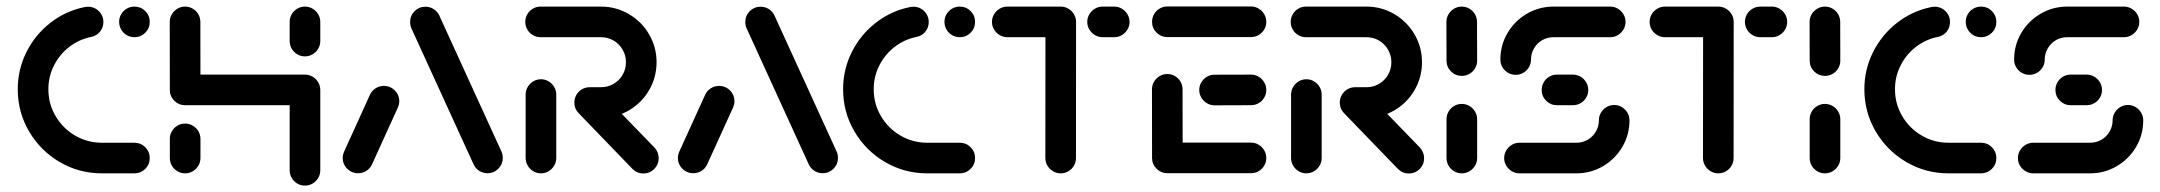

<svg xmlns="http://www.w3.org/2000/svg" viewBox="-20 -539 6717 597"><path d="M35.2 -261.5Q35.2 -323.3 62.4 -377.4Q89.6 -431.5 137 -468.3Q184.4 -505.2 243.3 -517Q248.9 -518.1 254.1 -518.1Q266.7 -518.1 277.6 -511.9Q288.5 -505.6 295 -494.6Q301.5 -483.7 301.5 -470.7Q301.5 -453.7 291.1 -440.7Q280.7 -427.8 264.4 -424.4Q226.7 -417 196.1 -393.7Q165.6 -370.4 148 -335.7Q130.4 -301.1 130.4 -261.5Q130.4 -216.3 152.8 -178.1Q175.2 -140 213.3 -117.6Q251.5 -95.2 296.7 -95.2H398.1Q417.8 -95.2 431.7 -81.3Q445.6 -67.4 445.6 -47.8Q445.6 -27.8 431.7 -13.9Q417.8 0 398.1 0H296.7Q225.6 0 165.6 -35.2Q105.6 -70.4 70.4 -130.4Q35.2 -190.4 35.2 -261.5ZM350.4 -471.1Q350.4 -484.1 356.9 -495Q363.3 -505.9 374.3 -512.2Q385.2 -518.5 398.1 -518.5Q417.8 -518.5 431.7 -504.6Q445.6 -490.7 445.6 -471.1Q445.6 -451.1 431.7 -437.2Q417.8 -423.3 398.1 -423.3Q385.2 -423.3 374.3 -429.6Q363.3 -435.9 356.9 -447Q350.4 -458.1 350.4 -471.1Z M555.6 0Q542.6 0 531.7 -6.5Q520.7 -13 514.4 -23.9Q508.1 -34.8 508.1 -47.8V-107Q508.1 -120 514.4 -130.9Q520.7 -141.9 531.7 -148.3Q542.6 -154.8 555.6 -154.8Q568.5 -154.8 579.4 -148.3Q590.4 -141.9 596.9 -130.9Q603.3 -120 603.3 -107V-47.8Q603.3 -34.8 596.9 -23.9Q590.4 -13 579.4 -6.5Q568.5 0 555.6 0ZM555.6 -518.5Q568.5 -518.5 579.4 -512Q590.4 -505.6 596.7 -494.6Q603 -483.7 603 -470.7L603.3 -259.3Q603.3 -246.3 596.9 -235.4Q590.4 -224.4 579.4 -218.1Q568.5 -211.9 555.6 -211.9Q535.9 -211.9 522 -225.7Q508.1 -239.6 508.1 -259.3L507.8 -470.7Q507.8 -483.7 514.3 -494.6Q520.7 -505.6 531.7 -512Q542.6 -518.5 555.6 -518.5ZM928.5 -211.9H555.9V-307H928.5ZM928.1 -307Q941.1 -307 952 -300.6Q963 -294.1 969.4 -283.1Q975.9 -272.2 975.9 -259.3V-9.6Q975.9 3.3 969.4 14.3Q963 25.2 952 31.7Q941.1 38.1 928.1 38.1Q915.2 38.1 904.3 31.7Q893.3 25.2 887 14.3Q880.7 3.3 880.7 -9.6V-259.3Q880.7 -272.2 887 -283.1Q893.3 -294.1 904.3 -300.6Q915.2 -307 928.1 -307ZM928.1 -363.7Q915.2 -363.7 904.3 -370.2Q893.3 -376.7 887 -387.6Q880.7 -398.5 880.7 -411.5V-470.7Q880.7 -483.7 887 -494.6Q893.3 -505.6 904.3 -512Q915.2 -518.5 928.1 -518.5Q941.1 -518.5 952 -512Q963 -505.6 969.4 -494.6Q975.9 -483.7 975.9 -470.7V-411.5Q975.9 -398.5 969.4 -387.6Q963 -376.7 952 -370.2Q941.1 -363.7 928.1 -363.7Z M1093.3 -0.4Q1080.4 -0.4 1069.4 -6.7Q1058.5 -13 1052 -23.9Q1045.6 -34.8 1045.6 -47.8Q1045.6 -58.1 1050.4 -68.5L1130.7 -245.2Q1136.7 -257.4 1148.1 -264.6Q1159.6 -271.9 1173.7 -271.9Q1186.7 -271.9 1197.6 -265.6Q1208.5 -259.3 1215 -248.3Q1221.5 -237.4 1221.5 -224.4Q1221.5 -214.1 1216.7 -203.7L1136.3 -27Q1130.4 -14.8 1118.9 -7.6Q1107.4 -0.4 1093.3 -0.4ZM1543.3 -47.8Q1543.3 -28.1 1529.4 -14.3Q1515.6 -0.4 1495.9 -0.4Q1481.9 -0.4 1470.4 -7.6Q1458.9 -14.8 1453 -27L1259.6 -450Q1255.2 -459.6 1255.2 -470.7Q1255.2 -490.4 1269.1 -504.3Q1283 -518.1 1302.6 -518.1Q1316.7 -518.1 1328.1 -510.9Q1339.6 -503.7 1345.6 -491.5L1538.9 -68.5Q1543.3 -59.3 1543.3 -47.8Z M1662.2 0Q1649.3 0 1638.3 -6.5Q1627.4 -13 1620.9 -23.9Q1614.4 -34.8 1614.4 -47.8V-244.8Q1614.4 -257.8 1620.9 -268.7Q1627.4 -279.6 1638.3 -286.1Q1649.3 -292.6 1662.2 -292.6Q1674.8 -292.6 1685.7 -286.1Q1696.7 -279.6 1703.1 -268.7Q1709.6 -257.8 1709.6 -244.8V-47.8Q1709.6 -34.8 1703.1 -23.9Q1696.7 -13 1685.7 -6.5Q1674.8 0 1662.2 0ZM2028.1 -47Q2028.1 -27.4 2014.3 -13.5Q2000.4 0.4 1980.7 0.4Q1960.7 0.4 1946.3 -14.1L1779.3 -187Q1765.9 -200.4 1765.9 -220Q1765.9 -233 1772.2 -243.9Q1778.5 -254.8 1789.4 -261.3Q1800.4 -267.8 1813.3 -267.8Q1823 -267.8 1831.9 -263.9Q1840.7 -260 1847.4 -253L2014.8 -80.4Q2021.1 -73.7 2024.6 -65.2Q2028.1 -56.7 2028.1 -47ZM1765.9 -220.4Q1765.9 -233 1772.2 -243.9Q1778.5 -254.8 1789.4 -261.3Q1800.4 -267.8 1813.3 -267.8H1848.5Q1870 -267.8 1887.8 -278.1Q1905.6 -288.5 1915.9 -306.3Q1926.3 -324.1 1926.3 -345.6Q1926.3 -366.7 1915.9 -384.6Q1905.6 -402.6 1887.8 -413Q1870 -423.3 1848.5 -423.3H1660.7Q1647.8 -423.3 1636.9 -429.8Q1625.9 -436.3 1619.6 -447.2Q1613.3 -458.1 1613.3 -471.1Q1613.3 -483.7 1619.6 -494.6Q1625.9 -505.6 1636.9 -512Q1647.8 -518.5 1660.7 -518.5H1848.5Q1895.6 -518.5 1935.4 -495.2Q1975.2 -471.9 1998.3 -432.2Q2021.5 -392.6 2021.5 -345.6Q2021.5 -298.5 1998.3 -258.7Q1975.2 -218.9 1935.4 -195.7Q1895.6 -172.6 1848.5 -172.6H1813.3Q1800.4 -172.6 1789.4 -179.1Q1778.5 -185.6 1772.2 -196.5Q1765.9 -207.4 1765.9 -220.4Z M2135.6 -0.4Q2122.6 -0.4 2111.7 -6.7Q2100.7 -13 2094.3 -23.9Q2087.8 -34.8 2087.8 -47.8Q2087.8 -58.1 2092.6 -68.5L2173 -245.2Q2178.9 -257.4 2190.4 -264.6Q2201.9 -271.9 2215.9 -271.9Q2228.9 -271.9 2239.8 -265.6Q2250.7 -259.3 2257.2 -248.3Q2263.7 -237.4 2263.7 -224.4Q2263.7 -214.1 2258.9 -203.7L2178.5 -27Q2172.6 -14.8 2161.1 -7.6Q2149.6 -0.4 2135.6 -0.4ZM2585.6 -47.8Q2585.6 -28.1 2571.7 -14.3Q2557.8 -0.4 2538.1 -0.4Q2524.1 -0.4 2512.6 -7.6Q2501.1 -14.8 2495.2 -27L2301.9 -450Q2297.4 -459.6 2297.4 -470.7Q2297.4 -490.4 2311.3 -504.3Q2325.2 -518.1 2344.8 -518.1Q2358.9 -518.1 2370.4 -510.9Q2381.9 -503.7 2387.8 -491.5L2581.1 -68.5Q2585.6 -59.3 2585.6 -47.8Z M2601.5 -261.5Q2601.5 -323.3 2628.7 -377.4Q2655.9 -431.5 2703.3 -468.3Q2750.7 -505.2 2809.6 -517Q2815.2 -518.1 2820.4 -518.1Q2833 -518.1 2843.9 -511.9Q2854.8 -505.6 2861.3 -494.6Q2867.8 -483.7 2867.8 -470.7Q2867.8 -453.7 2857.4 -440.7Q2847 -427.8 2830.7 -424.4Q2793 -417 2762.4 -393.7Q2731.9 -370.4 2714.3 -335.7Q2696.7 -301.1 2696.7 -261.5Q2696.7 -216.3 2719.1 -178.1Q2741.5 -140 2779.6 -117.6Q2817.8 -95.2 2863 -95.2H2964.4Q2984.1 -95.2 2998 -81.3Q3011.9 -67.4 3011.9 -47.8Q3011.9 -27.8 2998 -13.9Q2984.1 0 2964.4 0H2863Q2791.9 0 2731.9 -35.2Q2671.9 -70.4 2636.7 -130.4Q2601.5 -190.4 2601.5 -261.5ZM2916.7 -471.1Q2916.7 -484.1 2923.1 -495Q2929.6 -505.9 2940.6 -512.2Q2951.5 -518.5 2964.4 -518.5Q2984.1 -518.5 2998 -504.6Q3011.9 -490.7 3011.9 -471.1Q3011.9 -451.1 2998 -437.2Q2984.1 -423.3 2964.4 -423.3Q2951.5 -423.3 2940.6 -429.6Q2929.6 -435.9 2923.1 -447Q2916.7 -458.1 2916.7 -471.1Z M3325.9 -470.4 3325.6 -47.8Q3325.6 -34.8 3319.3 -23.9Q3313 -13 3302 -6.5Q3291.1 0 3278.1 0Q3265.2 0 3254.3 -6.5Q3243.3 -13 3236.9 -23.9Q3230.4 -34.8 3230.4 -47.8L3230.7 -470.4ZM3064.4 -471.1Q3064.4 -483.7 3070.9 -494.6Q3077.4 -505.6 3088.3 -512Q3099.3 -518.5 3112.2 -518.5H3278.1Q3291.1 -518.5 3302 -512Q3313 -505.6 3319.4 -494.6Q3325.9 -483.7 3325.9 -470.7Q3325.9 -458.1 3319.4 -447.2Q3313 -436.3 3302 -429.8Q3291.1 -423.3 3278.1 -423.3H3112.2Q3099.3 -423.3 3088.3 -429.8Q3077.4 -436.3 3070.9 -447.2Q3064.4 -458.1 3064.4 -471.1ZM3360.7 -471.1Q3360.7 -483.7 3367.2 -494.6Q3373.7 -505.6 3384.6 -512Q3395.6 -518.5 3408.5 -518.5H3444.4Q3457.4 -518.5 3468.3 -512Q3479.3 -505.6 3485.7 -494.6Q3492.2 -483.7 3492.2 -470.7Q3492.2 -458.1 3485.7 -447.2Q3479.3 -436.3 3468.3 -429.8Q3457.4 -423.3 3444.4 -423.3H3408.5Q3395.6 -423.3 3384.6 -429.8Q3373.7 -436.3 3367.2 -447.2Q3360.7 -458.1 3360.7 -471.1Z M3562.2 -44.8 3561.9 -261.1Q3561.9 -274.1 3568.3 -285Q3574.8 -295.9 3585.7 -302.4Q3596.7 -308.9 3609.6 -308.9Q3622.6 -308.9 3633.5 -302.4Q3644.4 -295.9 3650.7 -285Q3657 -274.1 3657 -261.1L3657.4 -44.8ZM3917.4 -47.8Q3917.4 -34.8 3910.9 -23.9Q3904.4 -13 3893.5 -6.7Q3882.6 -0.4 3869.6 -0.4H3609.6Q3590 -0.4 3576.1 -14.3Q3562.2 -28.1 3562.2 -47.8Q3562.2 -60.7 3568.5 -71.7Q3574.8 -82.6 3585.7 -89.1Q3596.7 -95.6 3609.6 -95.6H3869.6Q3882.6 -95.6 3893.5 -89.1Q3904.4 -82.6 3910.9 -71.7Q3917.4 -60.7 3917.4 -47.8ZM3708.9 -259.3Q3708.9 -272.2 3715.4 -283.1Q3721.9 -294.1 3732.8 -300.4Q3743.7 -306.7 3756.7 -306.7L3869.6 -307Q3882.6 -307 3893.5 -300.6Q3904.4 -294.1 3910.9 -283.1Q3917.4 -272.2 3917.4 -259.3Q3917.4 -246.3 3910.9 -235.4Q3904.4 -224.4 3893.5 -218.1Q3882.6 -211.9 3869.6 -211.9L3756.7 -211.5Q3743.7 -211.5 3732.8 -218Q3721.9 -224.4 3715.4 -235.4Q3708.9 -246.3 3708.9 -259.3ZM3562.2 -471.1Q3562.2 -484.1 3568.5 -495Q3574.8 -505.9 3585.7 -512.4Q3596.7 -518.9 3609.6 -518.9H3869.6Q3882.6 -518.9 3893.5 -512.4Q3904.4 -505.9 3910.9 -495Q3917.4 -484.1 3917.4 -471.1Q3917.4 -458.1 3910.9 -447.2Q3904.4 -436.3 3893.5 -430Q3882.6 -423.7 3869.6 -423.7H3609.6Q3590 -423.7 3576.1 -437.6Q3562.2 -451.5 3562.2 -471.1Z M4042.2 0Q4029.3 0 4018.3 -6.5Q4007.4 -13 4000.9 -23.9Q3994.4 -34.8 3994.4 -47.8V-244.8Q3994.4 -257.8 4000.9 -268.7Q4007.4 -279.6 4018.3 -286.1Q4029.3 -292.6 4042.2 -292.6Q4054.8 -292.6 4065.7 -286.1Q4076.7 -279.6 4083.1 -268.7Q4089.6 -257.8 4089.6 -244.8V-47.8Q4089.6 -34.8 4083.1 -23.9Q4076.7 -13 4065.7 -6.5Q4054.8 0 4042.2 0ZM4408.1 -47Q4408.1 -27.4 4394.3 -13.5Q4380.4 0.4 4360.7 0.4Q4340.7 0.4 4326.3 -14.1L4159.3 -187Q4145.9 -200.4 4145.9 -220Q4145.9 -233 4152.2 -243.9Q4158.5 -254.8 4169.4 -261.3Q4180.4 -267.8 4193.3 -267.8Q4203 -267.8 4211.9 -263.9Q4220.7 -260 4227.4 -253L4394.8 -80.4Q4401.1 -73.7 4404.6 -65.2Q4408.1 -56.7 4408.1 -47ZM4145.9 -220.4Q4145.9 -233 4152.2 -243.9Q4158.5 -254.8 4169.4 -261.3Q4180.4 -267.8 4193.3 -267.8H4228.5Q4250 -267.8 4267.8 -278.1Q4285.6 -288.5 4295.9 -306.3Q4306.3 -324.1 4306.3 -345.6Q4306.3 -366.7 4295.9 -384.6Q4285.6 -402.6 4267.8 -413Q4250 -423.3 4228.5 -423.3H4040.7Q4027.8 -423.3 4016.9 -429.8Q4005.9 -436.3 3999.6 -447.2Q3993.3 -458.1 3993.3 -471.1Q3993.3 -483.7 3999.6 -494.6Q4005.9 -505.6 4016.9 -512Q4027.8 -518.5 4040.7 -518.5H4228.5Q4275.6 -518.5 4315.4 -495.2Q4355.2 -471.9 4378.3 -432.2Q4401.5 -392.6 4401.5 -345.6Q4401.5 -298.5 4378.3 -258.7Q4355.2 -218.9 4315.4 -195.7Q4275.6 -172.6 4228.5 -172.6H4193.3Q4180.4 -172.6 4169.4 -179.1Q4158.5 -185.6 4152.2 -196.5Q4145.9 -207.4 4145.9 -220.4Z M4525.2 0Q4512.2 0 4501.3 -6.5Q4490.4 -13 4484.1 -23.9Q4477.8 -34.8 4477.8 -47.8V-168.1Q4477.8 -181.1 4484.1 -192Q4490.4 -203 4501.3 -209.4Q4512.2 -215.9 4525.2 -215.9Q4538.1 -215.9 4549.1 -209.4Q4560 -203 4566.5 -192Q4573 -181.1 4573 -168.1V-47.8Q4573 -34.8 4566.5 -23.9Q4560 -13 4549.1 -6.5Q4538.1 0 4525.2 0ZM4525.2 -303Q4505.6 -303 4491.7 -316.9Q4477.8 -330.7 4477.8 -350.4L4477.4 -470.7Q4477.4 -483.7 4483.9 -494.6Q4490.4 -505.6 4501.3 -512Q4512.2 -518.5 4525.2 -518.5Q4538.1 -518.5 4549.1 -512Q4560 -505.6 4566.3 -494.6Q4572.6 -483.7 4572.6 -470.7L4573 -350.4Q4573 -337.4 4566.5 -326.5Q4560 -315.6 4549.1 -309.3Q4538.1 -303 4525.2 -303Z M4999.3 -212.6Q5011.9 -212.6 5022.8 -206.1Q5033.7 -199.6 5040.2 -188.7Q5046.7 -177.8 5046.7 -164.8Q5046.7 -120 5024.4 -82.2Q5002.2 -44.4 4964.3 -22.2Q4926.3 0 4881.5 0H4704.8Q4691.9 0 4680.9 -6.5Q4670 -13 4663.5 -23.9Q4657 -34.8 4657 -47.4Q4657 -60.4 4663.5 -71.3Q4670 -82.2 4680.9 -88.7Q4691.9 -95.2 4704.8 -95.2H4881.5Q4900.7 -95.2 4916.7 -104.4Q4932.6 -113.7 4942 -129.8Q4951.5 -145.9 4951.5 -164.8Q4951.5 -177.8 4958 -188.7Q4964.4 -199.6 4975.4 -206.1Q4986.3 -212.6 4999.3 -212.6ZM4918.5 -259.3Q4918.5 -246.3 4912 -235.4Q4905.6 -224.4 4894.6 -218.1Q4883.7 -211.9 4870.7 -211.9H4821.1Q4801.5 -211.9 4787.6 -225.7Q4773.7 -239.6 4773.7 -259.3Q4773.7 -272.2 4780 -283.1Q4786.3 -294.1 4797.2 -300.6Q4808.1 -307 4821.1 -307H4870.7Q4883.7 -307 4894.6 -300.6Q4905.6 -294.1 4912 -283.1Q4918.5 -272.2 4918.5 -259.3ZM4693 -306.3Q4680 -306.3 4669.1 -312.6Q4658.1 -318.9 4651.7 -329.8Q4645.2 -340.7 4645.2 -353.7Q4645.2 -398.5 4667.4 -436.3Q4689.6 -474.1 4727.6 -496.3Q4765.6 -518.5 4810.4 -518.5H4986.7Q4999.6 -518.5 5010.6 -512Q5021.5 -505.6 5028 -494.6Q5034.4 -483.7 5034.4 -471.1Q5034.4 -458.1 5028 -447.2Q5021.5 -436.3 5010.6 -429.8Q4999.6 -423.3 4986.7 -423.3H4810.4Q4791.1 -423.3 4775.2 -414.1Q4759.3 -404.8 4749.8 -388.7Q4740.4 -372.6 4740.4 -353.7Q4740.4 -340.7 4733.9 -329.8Q4727.4 -318.9 4716.5 -312.6Q4705.6 -306.3 4693 -306.3Z M5370.7 -470.4 5370.4 -47.8Q5370.4 -34.8 5364.1 -23.9Q5357.8 -13 5346.9 -6.5Q5335.9 0 5323 0Q5310 0 5299.1 -6.5Q5288.1 -13 5281.7 -23.9Q5275.2 -34.8 5275.2 -47.8L5275.6 -470.4ZM5109.3 -471.1Q5109.3 -483.7 5115.7 -494.6Q5122.2 -505.6 5133.1 -512Q5144.1 -518.5 5157 -518.5H5323Q5335.9 -518.5 5346.9 -512Q5357.8 -505.6 5364.3 -494.6Q5370.7 -483.7 5370.7 -470.7Q5370.7 -458.1 5364.3 -447.2Q5357.8 -436.3 5346.9 -429.8Q5335.9 -423.3 5323 -423.3H5157Q5144.1 -423.3 5133.1 -429.8Q5122.2 -436.3 5115.7 -447.2Q5109.3 -458.1 5109.3 -471.1ZM5405.6 -471.1Q5405.6 -483.7 5412 -494.6Q5418.5 -505.6 5429.4 -512Q5440.4 -518.5 5453.3 -518.5H5489.3Q5502.2 -518.5 5513.1 -512Q5524.1 -505.6 5530.6 -494.6Q5537 -483.7 5537 -470.7Q5537 -458.1 5530.6 -447.2Q5524.1 -436.3 5513.1 -429.8Q5502.2 -423.3 5489.3 -423.3H5453.3Q5440.4 -423.3 5429.4 -429.8Q5418.5 -436.3 5412 -447.2Q5405.6 -458.1 5405.6 -471.1Z M5654.4 0Q5641.5 0 5630.6 -6.5Q5619.6 -13 5613.3 -23.9Q5607 -34.8 5607 -47.8V-168.1Q5607 -181.1 5613.3 -192Q5619.6 -203 5630.6 -209.4Q5641.5 -215.9 5654.4 -215.9Q5667.4 -215.9 5678.3 -209.4Q5689.3 -203 5695.7 -192Q5702.2 -181.1 5702.2 -168.1V-47.8Q5702.2 -34.8 5695.7 -23.9Q5689.3 -13 5678.3 -6.5Q5667.4 0 5654.4 0ZM5654.4 -303Q5634.8 -303 5620.9 -316.9Q5607 -330.7 5607 -350.4L5606.7 -470.7Q5606.7 -483.7 5613.1 -494.6Q5619.6 -505.6 5630.6 -512Q5641.5 -518.5 5654.4 -518.5Q5667.4 -518.5 5678.3 -512Q5689.3 -505.6 5695.6 -494.6Q5701.9 -483.7 5701.9 -470.7L5702.2 -350.4Q5702.2 -337.4 5695.7 -326.5Q5689.3 -315.6 5678.3 -309.3Q5667.4 -303 5654.4 -303Z M5777 -261.5Q5777 -323.3 5804.3 -377.4Q5831.5 -431.5 5878.9 -468.3Q5926.3 -505.2 5985.2 -517Q5990.7 -518.1 5995.9 -518.1Q6008.5 -518.1 6019.4 -511.9Q6030.4 -505.6 6036.9 -494.6Q6043.3 -483.7 6043.3 -470.7Q6043.3 -453.7 6033 -440.7Q6022.6 -427.8 6006.3 -424.4Q5968.5 -417 5938 -393.7Q5907.4 -370.4 5889.8 -335.7Q5872.2 -301.1 5872.2 -261.5Q5872.2 -216.3 5894.6 -178.1Q5917 -140 5955.2 -117.6Q5993.3 -95.2 6038.5 -95.2H6140Q6159.6 -95.2 6173.5 -81.3Q6187.4 -67.4 6187.4 -47.8Q6187.4 -27.8 6173.5 -13.9Q6159.6 0 6140 0H6038.5Q5967.4 0 5907.4 -35.2Q5847.4 -70.4 5812.2 -130.4Q5777 -190.4 5777 -261.5ZM6092.2 -471.1Q6092.2 -484.1 6098.7 -495Q6105.2 -505.9 6116.1 -512.2Q6127 -518.5 6140 -518.5Q6159.6 -518.5 6173.5 -504.6Q6187.4 -490.7 6187.4 -471.1Q6187.4 -451.1 6173.5 -437.2Q6159.6 -423.3 6140 -423.3Q6127 -423.3 6116.1 -429.6Q6105.2 -435.9 6098.7 -447Q6092.2 -458.1 6092.2 -471.1Z M6596.7 -212.6Q6609.3 -212.6 6620.2 -206.1Q6631.1 -199.6 6637.6 -188.7Q6644.1 -177.8 6644.1 -164.8Q6644.1 -120 6621.9 -82.2Q6599.6 -44.4 6561.7 -22.2Q6523.7 0 6478.9 0H6302.2Q6289.3 0 6278.3 -6.5Q6267.4 -13 6260.9 -23.9Q6254.4 -34.8 6254.4 -47.4Q6254.4 -60.4 6260.9 -71.3Q6267.4 -82.2 6278.3 -88.7Q6289.3 -95.2 6302.2 -95.2H6478.9Q6498.1 -95.2 6514.1 -104.4Q6530 -113.7 6539.4 -129.8Q6548.9 -145.9 6548.9 -164.8Q6548.9 -177.8 6555.4 -188.7Q6561.9 -199.6 6572.8 -206.1Q6583.7 -212.6 6596.7 -212.6ZM6515.9 -259.3Q6515.9 -246.3 6509.4 -235.4Q6503 -224.4 6492 -218.1Q6481.1 -211.9 6468.1 -211.9H6418.5Q6398.9 -211.9 6385 -225.7Q6371.1 -239.6 6371.1 -259.3Q6371.1 -272.2 6377.4 -283.1Q6383.7 -294.1 6394.6 -300.6Q6405.6 -307 6418.5 -307H6468.1Q6481.1 -307 6492 -300.6Q6503 -294.1 6509.4 -283.1Q6515.9 -272.2 6515.9 -259.3ZM6290.4 -306.3Q6277.4 -306.3 6266.5 -312.6Q6255.6 -318.9 6249.1 -329.8Q6242.6 -340.7 6242.6 -353.7Q6242.6 -398.5 6264.8 -436.3Q6287 -474.1 6325 -496.3Q6363 -518.5 6407.8 -518.5H6584.1Q6597 -518.5 6608 -512Q6618.9 -505.6 6625.4 -494.6Q6631.9 -483.7 6631.9 -471.1Q6631.9 -458.1 6625.4 -447.2Q6618.9 -436.3 6608 -429.8Q6597 -423.3 6584.1 -423.3H6407.8Q6388.5 -423.3 6372.6 -414.1Q6356.7 -404.8 6347.2 -388.7Q6337.8 -372.6 6337.8 -353.7Q6337.8 -340.7 6331.3 -329.8Q6324.8 -318.9 6313.9 -312.6Q6303 -306.3 6290.4 -306.3Z"/></svg>

Font: 26F Galaxy Sans Extra Bold
Style: Regular
Weight: 800
Designer: C₂₉H₂₅N₃O₅
Version: Version 1.100